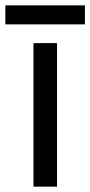

<svg xmlns="http://www.w3.org/2000/svg" viewBox="-40 -697 337 717"><path d="M173 0H85V-536H173ZM277 -677V-606H-20V-677Z"/></svg>

Font: Noto Sans Saurashtra
Style: Regular
Weight: 400
Designer: Monotype Design Team
Foundry: Monotype Imaging Inc.
Version: Version 2.001; ttfautohint (v1.8.4.7-5d5b)